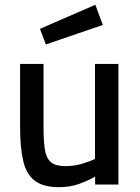

<svg xmlns="http://www.w3.org/2000/svg" viewBox="-20 -765 579 796"><path d="M223.2 10.9Q158.1 10.9 123.3 -16.4Q88.6 -43.6 76 -99.1Q63.3 -154.5 63.3 -238.7V-500H160.5V-238.2Q160.5 -179.5 166.3 -144Q172.2 -108.5 191.5 -92.4Q210.7 -76.3 250.8 -76.3Q288 -76.3 321.3 -86.4Q354.7 -96.5 373.8 -106.3V-500H470.9V0H374.4V-32.5Q339.6 -13.7 304.6 -1.4Q269.7 10.9 223.2 10.9ZM170.1 -580.8 145.6 -645.4 375.3 -745.2 406.4 -661.5Z"/></svg>

Font: Titillium Web SemiBold
Style: Regular
Weight: 600
Designer: Mohamed Gaber, Accademia di Belle Arti di Urbino
Foundry: Kief Type Foundry, Accademia di Belle Arti di Urbino
Version: Version 3.000; ttfautohint (v1.8.4)